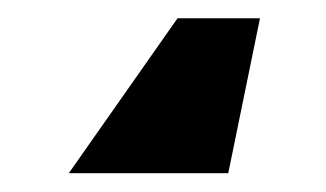

<svg xmlns="http://www.w3.org/2000/svg" viewBox="-20 36 351 207"><path d="M260.3 55.7 226.1 222.7H54.2L171.4 55.7Z"/></svg>

Font: Inter 17pt Black
Style: Regular
Weight: 900
Version: Version 4.001;git-66647c0bb